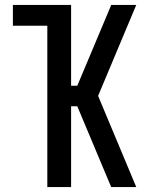

<svg xmlns="http://www.w3.org/2000/svg" viewBox="-20 -755 640 775"><path d="M171 0V-651H32V-735H267V-409H292L429 -735H530L376 -368L530 0H429L417 -28L292 -326H267V0Z"/></svg>

Font: Iosevka Custom Medium Extended
Style: Regular
Weight: 500
Width: 7
Monospace: yes
Designer: Belleve Invis
Foundry: Belleve Invis
Version: Version 11.2.4; ttfautohint (v1.8.4)